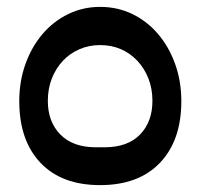

<svg xmlns="http://www.w3.org/2000/svg" viewBox="-20 -582 583 558"><path d="M258 -154H284Q351 -154 387 -191Q423 -228 423 -289Q423 -324 411.5 -353.5Q400 -383 379.5 -405Q359 -427 331.5 -439Q304 -451 271 -451Q239 -451 211 -439Q183 -427 162.5 -405Q142 -383 130.5 -353.5Q119 -324 119 -289Q119 -228 155.5 -191Q192 -154 258 -154ZM271 -44Q159 -44 97.5 -109Q36 -174 36 -288Q36 -346 54 -396Q72 -446 103.5 -483Q135 -520 178 -541Q221 -562 271 -562Q322 -562 365 -541Q408 -520 439.5 -483Q471 -446 489 -396Q507 -346 507 -288Q507 -174 445 -109Q383 -44 271 -44Z"/></svg>

Font: IBM Plex Arabic Medium
Style: Regular
Weight: 500
Designer: Mike Abbink, Paul van der Laan, Pieter van Rosmalen, Wael Morcos, Khajak Apelian
Foundry: Bold Monday
Version: Version 1.0